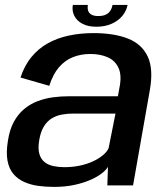

<svg xmlns="http://www.w3.org/2000/svg" viewBox="-20 -728 653 754"><path d="M192.5 6Q235 6 270.5 -1.5Q306 -9 333.2 -20.8Q360.5 -32.5 378.5 -46.2Q396.5 -60 404 -73L401.5 0H502.5L568.5 -374.5Q583 -457.5 560 -506.2Q537 -555 482.5 -576.5Q428 -598 347.5 -598Q295.5 -598 250 -588.2Q204.5 -578.5 167.5 -557.8Q130.5 -537 103.2 -503.8Q76 -470.5 60.5 -423.5L173.5 -391Q188 -436.5 211.5 -463.8Q235 -491 266.2 -503.5Q297.5 -516 334.5 -516Q375 -516 404.2 -502.5Q433.5 -489 446.2 -459.5Q459 -430 448.5 -380.5L443 -350H251Q219 -350 187.5 -345.8Q156 -341.5 127.2 -330.5Q98.5 -319.5 74.8 -299.8Q51 -280 34.2 -249.2Q17.5 -218.5 11 -174.5Q3.5 -129 9.5 -97Q15.5 -65 32.5 -45Q49.5 -25 74.2 -13.8Q99 -2.5 129.2 1.8Q159.5 6 192.5 6ZM232.5 -71.5Q210 -71.5 189.8 -75.8Q169.5 -80 155 -91.5Q140.5 -103 134.5 -123.8Q128.5 -144.5 134 -177.5Q139.5 -210.5 152.2 -231.2Q165 -252 183 -263Q201 -274 222.8 -278Q244.5 -282 267.5 -282H433.5L406.5 -146Q399.5 -131 383 -117.5Q366.5 -104 343.2 -93.5Q320 -83 291.8 -77.2Q263.5 -71.5 232.5 -71.5ZM358.5 -623Q392.5 -623 418.8 -634.8Q445 -646.5 460.8 -666Q476.5 -685.5 481 -708.5H422Q419.5 -695.5 413.2 -685.8Q407 -676 395.5 -670.5Q384 -665 365.5 -665Q349 -665 339.2 -670.5Q329.5 -676 326.2 -685.8Q323 -695.5 325 -708.5H266Q262 -685.5 271.8 -666Q281.5 -646.5 303.5 -634.8Q325.5 -623 358.5 -623Z"/></svg>

Font: Anybody UltraCondensed Thin Medium
Style: Italic
Weight: 500
Italic angle: -10°
Version: Version 1.111